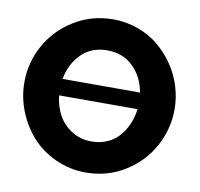

<svg xmlns="http://www.w3.org/2000/svg" viewBox="-80 -798 924 888"><g transform="rotate(10 382.0 -354.0)"><path d="M381.8 -713.9Q443.4 -713.9 499 -693.8Q554.7 -673.8 596.7 -638.7Q638.7 -603.5 669.7 -557.9Q700.7 -512.2 716.8 -459.5Q732.9 -406.7 732.9 -353Q732.9 -259.8 688 -177.7Q643.1 -95.7 561 -44.9Q479 5.9 378.9 5.9Q302.2 5.9 235.4 -24.9Q168.5 -55.7 123.3 -106.4Q78.1 -157.2 52.5 -222.4Q26.9 -287.6 26.9 -356Q26.9 -449.7 72.3 -531.5Q117.7 -613.3 200 -663.6Q282.2 -713.9 381.8 -713.9ZM379.9 -567.9Q305.2 -567.9 258.3 -520.8Q211.4 -473.6 198.2 -401.9H562Q549.3 -474.1 501.5 -521Q453.6 -567.9 379.9 -567.9ZM379.9 -140.1Q420.4 -140.1 454.1 -155.3Q487.8 -170.4 510 -196.5Q532.2 -222.7 545.9 -255.1Q559.6 -287.6 564 -324.2H195.8Q200.7 -274.4 222.9 -233.4Q245.1 -192.4 286.1 -166.3Q327.1 -140.1 379.9 -140.1Z"/></g></svg>

Font: Rawline ExtraBold
Style: Regular
Weight: 800
Designer: Matt McInerney, Pablo Impallari, Rodrigo Fuenzalida
Foundry: Matt McInerney, Pablo Impallari, Rodrigo Fuenzalida
Version: Version 4.020;PS 004.020;hotconv 1.0.88;makeotf.lib2.5.64775